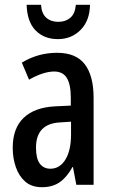

<svg xmlns="http://www.w3.org/2000/svg" viewBox="-20 -821 472 800"><path d="M218 -601Q297 -601 333.5 -553Q370 -505 370 -413V-51H298L284 -125H282Q259 -83 229 -62Q199 -41 155 -41Q112 -41 85.5 -64Q59 -87 46 -124.5Q33 -162 33 -205Q33 -287 79 -330.5Q125 -374 211 -378L275 -381V-414Q275 -469 258.5 -496Q242 -523 206 -523Q161 -523 101 -489L71 -560Q138 -601 218 -601ZM231 -311Q130 -306 130 -206Q130 -160 146 -139Q162 -118 190 -118Q229 -118 252.5 -156Q276 -194 276 -261V-314ZM355 -801Q354 -735 316 -696.5Q278 -658 221 -658Q164 -658 128.5 -694Q93 -730 91 -801H151Q153 -765 172.5 -747.5Q192 -730 223 -730Q253 -730 273 -747Q293 -764 296 -801Z"/></svg>

Font: Noto Sans Tamil UI ExtraCondensed Medium
Style: Regular
Weight: 500
Width: 2
Designer: Jelle Bosma - Monotype Design Team
Foundry: Monotype Imaging Inc.
Version: Version 2.004; ttfautohint (v1.8.4.7-5d5b)